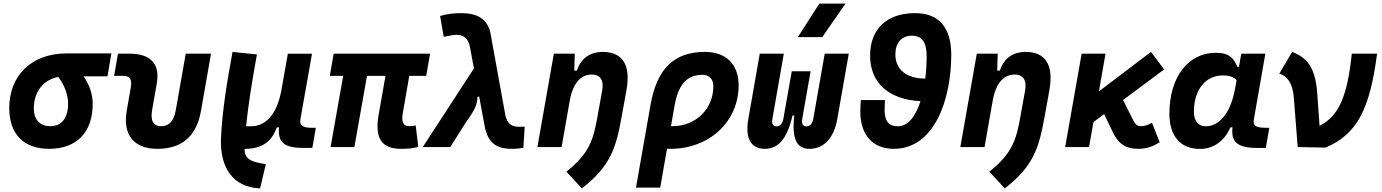

<svg xmlns="http://www.w3.org/2000/svg" viewBox="-20 -815 7657 1064"><path d="M251.5 9.8C405.3 9.8 493.7 -81.5 493.7 -240.2C493.7 -291 477.1 -343.3 442.9 -392.1H575.7L597.2 -519H348.1C157.2 -519 31.2 -398.4 31.2 -215.8C31.2 -72.3 111.3 9.8 251.5 9.8ZM303.7 -388.7C340.8 -337.4 357.4 -285.2 357.4 -240.2C357.4 -161.1 321.8 -115.7 258.8 -115.7C200.7 -115.7 167.5 -151.9 167.5 -213.9C167.5 -307.6 220.2 -373 303.7 -388.7Z M851.1 9.8C988.3 9.8 1068.8 -59.6 1093.8 -200.2L1149.4 -517.6H1009.3L954.1 -204.1C943.8 -145.5 918 -115.7 873 -115.7C830.6 -115.7 812.5 -145.5 822.8 -204.1L848.6 -351.6C868.2 -460.4 815.9 -517.6 697.3 -517.6H633.8L612.3 -394.5H661.6C701.7 -394.5 712.9 -376.5 704.1 -326.2L682.1 -200.2C659.2 -68.4 722.2 9.8 851.1 9.8Z M1421.4 229 1453.1 94.7 1438 92.3C1362.3 80.1 1334.5 60.5 1335.4 10.3C1440.4 9.8 1487.3 -36.6 1514.2 -109.4H1526.4C1517.1 -15.1 1567.4 6.3 1675.8 4.9L1710.9 4.4L1730.5 -106.9H1706.5C1656.7 -106.9 1638.7 -120.6 1645 -155.3L1709 -517.1H1575.2L1541 -325.2V-325.7C1540.5 -323.7 1540.5 -321.3 1540 -319.3L1539.1 -313.5C1515.1 -185.1 1455.6 -115.2 1371.1 -115.2H1343.8C1354.5 -221.2 1374 -350.6 1403.8 -513.2L1268.6 -527.3C1236.3 -351.6 1211.9 -201.7 1204.6 -50.3C1197.8 118.2 1273.9 219.7 1413.6 228.5Z M2202.6 9.8C2243.7 9.8 2264.2 7.3 2297.9 -1L2283.7 -119.6C2269 -117.2 2258.8 -115.7 2249 -115.7C2214.8 -115.7 2203.6 -138.2 2211.9 -186.5L2248 -394.5H2341.8L2363.3 -517.6H1829.1L1807.6 -394.5H1881.8L1812 0H1943.8L2013.7 -394.5H2116.2L2078.1 -178.2C2055.7 -49.3 2094.2 9.8 2202.6 9.8Z M2817.9 9.8C2839.4 9.8 2857.4 8.3 2880.4 3.9L2887.7 -113.3C2872.1 -112.8 2863.3 -112.3 2856.9 -112.3C2814.5 -112.3 2793 -129.4 2781.2 -172.9L2696.8 -637.7C2677.7 -709.5 2627 -742.2 2535.2 -742.2C2493.2 -742.2 2456.5 -737.3 2418.9 -726.6L2439 -610.8C2476.1 -618.7 2498 -622.1 2508.8 -622.1C2548.8 -622.1 2572.3 -603 2583 -561.5L2606.4 -436L2322.8 0H2475.1L2551.8 -121.1C2558.1 -131.8 2565.9 -142.6 2573.2 -153.3C2600.1 -192.4 2627.9 -233.4 2625.5 -277.3L2635.3 -280.3L2668.9 -100.1C2689.9 -22 2730.5 9.8 2817.9 9.8Z M2958 0H3092.3L3136.2 -250.5V-249.5C3154.8 -363.8 3204.6 -401.9 3260.3 -401.9C3305.7 -401.9 3327.6 -371.1 3316.9 -312.5L3290 -163.6C3268.1 -43 3247.1 35.2 3118.7 136.2L3204.6 229C3361.8 106.9 3393.1 7.8 3424.3 -164.6L3451.7 -315.4C3476.6 -454.1 3430.7 -527.3 3320.3 -527.3C3247.1 -527.3 3198.7 -489.7 3176.8 -423.8H3162.6L3165 -517.6H3049.3Z M3886.7 -527.3C3715.3 -527.3 3620.6 -435.1 3585 -233.9L3504.4 224.6H3638.7L3676.3 9.3C3682.6 9.8 3689 9.8 3695.3 9.8C3911.1 9.8 4073.2 -141.1 4073.2 -341.8C4073.2 -458.5 4003.9 -527.3 3886.7 -527.3ZM3718.3 -229.5C3738.8 -346.7 3787.1 -400.4 3872.1 -400.4C3910.6 -400.4 3933.1 -377 3933.1 -336.9C3933.1 -210.9 3835.4 -115.7 3706.1 -115.7C3703.6 -115.7 3700.7 -115.7 3698.2 -115.7Z M4465.3 9.8C4545.9 9.8 4601.6 -50.3 4620.1 -156.2L4683.6 -517.6H4550.3L4486.8 -156.2C4481.9 -129.9 4469.2 -114.7 4449.7 -114.7C4429.2 -114.7 4420.4 -127 4426.3 -159.7L4432.1 -193.4L4472.2 -419.9H4367.7L4324.2 -174.3L4321.8 -159.7C4315.9 -127 4303.2 -114.7 4283.2 -114.7C4263.7 -114.7 4255.4 -129.9 4260.3 -156.2L4323.7 -517.6H4190.4L4127 -156.2C4108.4 -50.3 4139.6 9.8 4218.3 9.8C4292.5 9.8 4342.3 -45.4 4371.6 -174.3H4381.8C4366.7 -45.4 4395 9.8 4465.3 9.8ZM4401.4 -609.4H4536.6L4665.5 -794.9H4520.5Z M4933.1 9.8C5158.7 9.8 5251.5 -264.2 5251.5 -511.7C5251.5 -663.1 5182.6 -742.2 5051.3 -742.2C4894.5 -742.2 4801.8 -654.8 4801.8 -506.8C4801.8 -355.5 4905.3 -263.2 5081.1 -254.4C5055.2 -173.8 5014.2 -115.2 4955.1 -115.2C4905.3 -115.2 4882.3 -143.1 4882.3 -206.1C4882.3 -224.1 4883.3 -242.2 4883.8 -260.3H4750.5C4749 -238.3 4747.6 -217.3 4747.6 -196.3C4747.6 -66.9 4816.4 9.8 4933.1 9.8ZM5107.4 -379.4C5003.4 -379.9 4941.9 -429.2 4941.9 -513.7C4941.9 -578.6 4976.6 -617.2 5033.7 -617.2C5089.4 -617.2 5115.2 -582 5115.2 -502C5115.2 -462.4 5112.8 -420.4 5107.4 -379.4Z M5301.8 0H5436L5480 -250.5V-249.5C5498.5 -363.8 5548.3 -401.9 5604 -401.9C5649.4 -401.9 5671.4 -371.1 5660.6 -312.5L5633.8 -163.6C5611.8 -43 5590.8 35.2 5462.4 136.2L5548.3 229C5705.6 106.9 5736.8 7.8 5768.1 -164.6L5795.4 -315.4C5820.3 -454.1 5774.4 -527.3 5664.1 -527.3C5590.8 -527.3 5542.5 -489.7 5520.5 -423.8H5506.3L5508.8 -517.6H5393.1Z M5882.8 0H6015.1L6039.6 -138.7L6098.6 -182.6L6149.4 -77.6C6181.2 -12.2 6226.1 9.8 6287.1 9.8C6330.6 9.8 6364.7 -0.5 6406.7 -26.4L6363.8 -134.8C6339.8 -121.1 6322.3 -115.7 6301.3 -115.7C6282.2 -115.7 6270.5 -127 6257.3 -153.8L6203.6 -260.7L6431.2 -430.2L6358.4 -527.3L6069.8 -308.6L6106.4 -517.6H5974.1Z M6845.7 -444.3H6836.9C6818.8 -490.7 6792.5 -522.5 6718.3 -522.5C6563.5 -522.5 6460.4 -387.2 6460.4 -184.1C6460.4 -60.5 6522 10.3 6629.4 10.3C6704.6 10.3 6765.1 -32.7 6798.8 -109.4H6810.1C6800.8 -25.9 6838.9 4.9 6950.2 4.9H6994.6L7014.2 -106.9H6995.6C6934.6 -106.9 6922.9 -120.6 6928.7 -154.8L6992.2 -517.6H6858.9ZM6755.9 -397C6795.9 -397 6817.4 -386.7 6833 -371.6L6824.7 -325.7C6800.8 -191.9 6739.7 -115.2 6661.1 -115.2C6620.1 -115.2 6596.2 -144.5 6596.2 -196.3C6596.2 -316.9 6660.2 -397 6755.9 -397Z M7171.4 0 7325.7 2.9C7497.6 -69.8 7570.8 -204.6 7611.3 -517.6H7471.2C7446.8 -285.6 7401.4 -172.4 7292.5 -117.7L7279.8 -296.9C7269.5 -443.4 7221.7 -496.1 7140.6 -527.3L7069.3 -406.7C7112.3 -395 7143.6 -355.5 7149.9 -274.4Z"/></svg>

Font: Cascadia Code
Style: Bold Italic
Weight: 700
Italic angle: -10°
Monospace: yes
Designer: Aaron Bell
Foundry: Saja Typeworks
Version: Version 2404.023